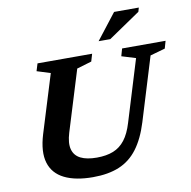

<svg xmlns="http://www.w3.org/2000/svg" viewBox="-97 -1012 1112 1120"><g transform="rotate(-10 459.0 -452.0)"><path d="M272 -267.5Q254 -208.5 264.2 -170.5Q274.5 -132.5 310.5 -114.5Q346.5 -96.5 406 -96.5Q463 -96.5 503.8 -112.8Q544.5 -129 573 -165.8Q601.5 -202.5 620 -264.5L731.5 -628.5L648.5 -654L661 -698H918.5L906 -654L817.5 -629L702.5 -253.5Q673.5 -159.5 629.2 -100.8Q585 -42 520.2 -15Q455.5 12 364.5 12Q261 12 195.5 -20.5Q130 -53 110 -119Q90 -185 120.5 -285.5L226.5 -629L146.5 -654L160 -698H483.5L470.5 -654L383 -628ZM533.5 -763.5 652 -916H798.5L791.5 -892L602.5 -763.5Z"/></g></svg>

Font: Newsreader 9pt SemiBold
Style: Italic
Weight: 600
Italic angle: -17°
Designer: Hugues Gentile
Foundry: Production Type
Version: Version 1.003